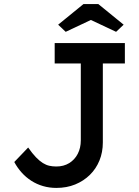

<svg xmlns="http://www.w3.org/2000/svg" viewBox="-20 -911 682 941"><path d="M256 10Q222 10 191 1Q160 -8 133.5 -25Q107 -42 86 -65.5Q65 -89 50 -117L118 -188Q139 -158 156.5 -140Q174 -122 190 -112Q206 -102 222 -98.5Q238 -95 256 -95Q292 -95 319 -111.5Q346 -128 361 -157Q376 -186 376 -223V-600H248V-700H592V-600H484V-213Q484 -165 467.5 -124.5Q451 -84 420.5 -54Q390 -24 348.5 -7Q307 10 256 10ZM302 -755 265 -790 389 -891H462L586 -790L549 -755L411 -820H440Z"/></svg>

Font: Lexend Medium
Style: Regular
Weight: 500
Designer: Bonnie Shaver-Troup, Thomas Jockin
Foundry: Lexend
Version: Version 1.005